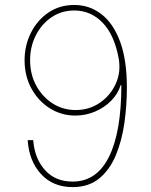

<svg xmlns="http://www.w3.org/2000/svg" viewBox="-20 -759 622 789"><path d="M285.5 -738.6Q347.3 -738.6 396.1 -701.3Q445 -664.1 473.2 -588.8Q501.4 -513.5 501.4 -399.1Q501.4 -325.6 491.1 -253.2Q480.8 -180.8 456 -121.1Q431.1 -61.4 387.8 -25.7Q344.5 9.9 278.4 9.9Q197.4 9.9 148.3 -44Q99.1 -98 93.8 -183.2H116.5Q121.8 -108.7 164.4 -60.7Q207 -12.8 278.4 -12.8Q377.5 -12.8 428.1 -115.1Q478.7 -217.3 478.7 -409.1H475.9Q464.5 -372.9 436.4 -344.6Q408.4 -316.4 370 -300.2Q331.7 -284.1 289.8 -284.1Q232.2 -284.1 184.8 -313.9Q137.4 -343.8 109.2 -395.2Q81 -446.7 81 -511.4Q81 -571.7 106.7 -623.6Q132.5 -675.4 178.4 -707Q224.4 -738.6 285.5 -738.6ZM285.5 -715.9Q233 -715.9 191.9 -688.2Q150.9 -660.5 127.3 -614Q103.7 -567.5 103.7 -511.4Q103.7 -453.8 128.7 -407.5Q153.8 -361.2 196.2 -334Q238.6 -306.8 291.2 -306.8Q346.6 -306.8 390.4 -336.8Q434.3 -366.8 456.1 -415.7Q478 -464.5 467.3 -521.3Q449.2 -617.2 400.9 -666.5Q352.6 -715.9 285.5 -715.9Z"/></svg>

Font: Inter Thin BETA
Style: Regular
Weight: 100
Designer: Rasmus Andersson
Foundry: rsms
Version: Version 3.011;git-f93a4a705